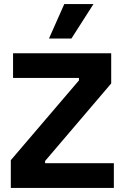

<svg xmlns="http://www.w3.org/2000/svg" viewBox="-20 -921 611 941"><path d="M33 0V-136L367 -527V-539H44V-660H525V-512L201 -132V-121H538V0ZM330 -732H220L295 -901H438Z"/></svg>

Font: Bricolage Grotesque
Style: Bold
Weight: 700
Designer: Mathieu Triay
Foundry: Atelier Triay
Version: Version 1.001;gftools[0.9.33.dev8+g029e19f]